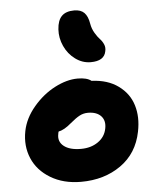

<svg xmlns="http://www.w3.org/2000/svg" viewBox="-54 -836 700 854"><g transform="rotate(-5 296.5 -409.0)"><path d="M362.8 -554.2Q325.7 -554.2 294.2 -577.4Q262.7 -600.6 246.1 -637Q229.5 -673.3 231.9 -711.9Q234.4 -752 253.2 -771Q272 -790 309.1 -790Q338.4 -790 354 -774.2Q369.6 -758.3 375 -725.1Q378.9 -702.1 390.4 -682.9Q401.9 -663.6 412.1 -653.1Q422.4 -642.6 428.7 -628.2Q435.1 -613.8 431.2 -597.2Q423.3 -554.2 362.8 -554.2ZM273.9 -27.8Q195.3 -27.8 137.9 -62.3Q80.6 -96.7 56.9 -152.8Q33.2 -209 45.9 -273.9Q57.1 -331.1 99.6 -381.1Q142.1 -431.2 195.8 -459Q249.5 -486.8 297.9 -486.8Q339.4 -486.8 358.9 -471.2Q430.7 -468.3 478 -433.8Q525.4 -399.4 541.7 -345.9Q558.1 -292.5 544.9 -228Q525.9 -132.3 451.7 -80.1Q377.4 -27.8 273.9 -27.8ZM190.9 -249Q183.6 -215.3 209.5 -194.6Q235.4 -173.8 286.1 -173.8Q330.6 -173.8 362.1 -195.6Q393.6 -217.3 400.9 -253.9Q408.2 -289.1 388.7 -310.1Q369.1 -331.1 330.1 -331.1Q310.1 -331.1 293 -322Q275.9 -313 251 -292Q218.3 -263.7 193.8 -259.8Q190.9 -253.9 190.9 -249Z"/></g></svg>

Font: Shantell Sans Irregular
Style: Bold Italic
Weight: 700
Italic angle: -11.31°
Designer: Stephen Nixon, Anya Danilova, Shantell Martin
Foundry: Arrow Type
Version: Version 1.006;[9816181b4]